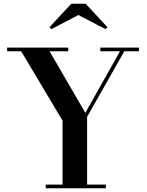

<svg xmlns="http://www.w3.org/2000/svg" viewBox="-20 -1004 782 1024"><path d="M224 0V-19.5H313.5V-360.5L93 -730.5H18V-750H344V-730.5H244.5L435 -402L620 -730.5H515V-750H721V-730.5H643L444.5 -380.5V-19.5H545V0ZM254 -848.5 244 -859 360 -984H437L553 -859L543 -848.5L398 -924Z"/></svg>

Font: Bodoni Moda 11pt SemiBold
Style: Regular
Weight: 600
Designer: Owen Earl
Foundry: indestructible type
Version: Version 2.004